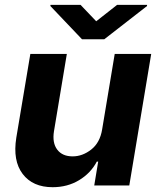

<svg xmlns="http://www.w3.org/2000/svg" viewBox="-20 -769 662 796"><path d="M403.4 -232.2 455.6 -545.5H606.9L516 0H370.7L387.1 -99.1H381.4Q356.2 -51.1 307.9 -22Q259.6 7.1 198.2 7.1Q115.8 7.1 74 -47.8Q32.3 -102.6 47.6 -198.2L105.8 -545.5H257.1L203.8 -225.1Q196 -176.8 217.2 -148.8Q238.3 -120.7 281.2 -120.7Q322.1 -120.7 358.3 -149.1Q394.5 -177.6 403.4 -232.2ZM313.9 -748.9 378.9 -680.8 465.6 -748.9H589.8L589.5 -744L412.3 -606.2H320L188.9 -744L189.3 -748.9Z"/></svg>

Font: Inter UI
Style: Bold Italic
Weight: 700
Italic angle: 9.39999°
Designer: Rasmus Andersson
Foundry: rsms
Version: 3.2;8d6f07862